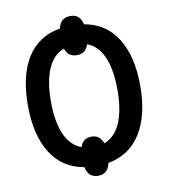

<svg xmlns="http://www.w3.org/2000/svg" viewBox="-90 -849 866 986"><g transform="rotate(-10 342.5 -356.5)"><path d="M280 4Q167 -15 108 -109.5Q49 -204 49 -359Q49 -514 107.5 -607Q166 -700 280 -719Q291 -773 343 -773Q394 -773 405 -719Q517 -700 576 -606Q635 -512 635 -358Q635 -204 576 -110Q517 -16 405 4Q394 60 343 60Q291 60 280 4ZM343 -144Q387 -144 402 -99Q459 -120 487.5 -186Q516 -252 516 -358Q516 -463 487.5 -529Q459 -595 403 -615Q389 -569 343 -569Q296 -569 282 -614Q226 -593 197.5 -527.5Q169 -462 169 -358Q169 -253 197.5 -187Q226 -121 283 -100Q292 -124 306.5 -134Q321 -144 343 -144Z"/></g></svg>

Font: Noto Sans Display Medium Narrow
Style: Regular
Weight: 500
Width: 4
Designer: Monotype Design team
Foundry: Monotype Imaging Inc.
Version: Version 1.000